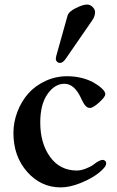

<svg xmlns="http://www.w3.org/2000/svg" viewBox="-20 -813 514 845"><path d="M225.6 -554.7Q225.6 -558.6 227.5 -566.4L277.3 -744.1Q282.2 -761.7 313.5 -777.3Q344.7 -793 363.3 -793Q377 -793 387.7 -782.2Q398.4 -771.5 398.4 -759.8Q398.4 -742.2 386.7 -724.6L269.5 -554.7Q256.8 -536.1 244.1 -536.1Q236.3 -536.1 231 -541.5Q225.6 -546.9 225.6 -554.7ZM39.1 -227.5Q39.1 -275.4 56.6 -321.3Q74.2 -367.2 104.5 -401.4Q134.8 -435.5 179.7 -456.5Q224.6 -477.5 275.4 -477.5Q337.9 -477.5 389.6 -451.2Q412.1 -438.5 427.7 -424.3Q443.4 -410.2 443.4 -398.4Q443.4 -386.7 416.5 -362.3Q389.6 -337.9 376 -337.9Q365.2 -337.9 356.9 -346.7Q348.6 -355.5 339.8 -374Q309.6 -444.3 263.7 -444.3Q220.7 -444.3 189 -398.9Q157.2 -353.5 157.2 -274.4Q157.2 -181.6 200.7 -122.1Q244.1 -62.5 318.4 -62.5Q335.9 -62.5 357.4 -70.8Q378.9 -79.1 390.6 -87.9Q418 -109.4 431.6 -109.4Q438.5 -109.4 442.9 -105Q447.3 -100.6 447.3 -93.8Q447.3 -78.1 415.5 -52.7Q383.8 -27.3 335.4 -7.8Q287.1 11.7 247.1 11.7Q160.2 11.7 99.6 -56.6Q39.1 -125 39.1 -227.5Z"/></svg>

Font: Monomakh Unicode TT
Style: Medium
Weight: 500
Designer: Alexey Kryukov, Aleksandr Andreev
Version: Version 1.1